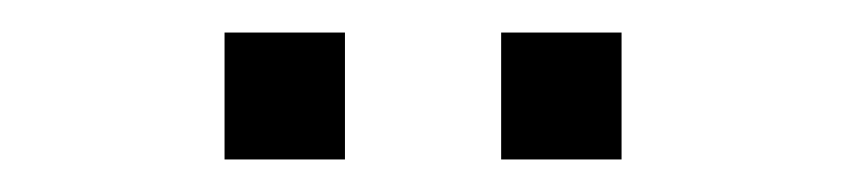

<svg xmlns="http://www.w3.org/2000/svg" viewBox="-20 -727 520 118"><path d="M288 -629V-707H362V-629ZM118 -629V-707H192V-629Z"/></svg>

Font: Nunitoga
Style: Light
Weight: 300
Designer: Vernon Adams
Foundry: Vernon Adams
Version: Version 1.0